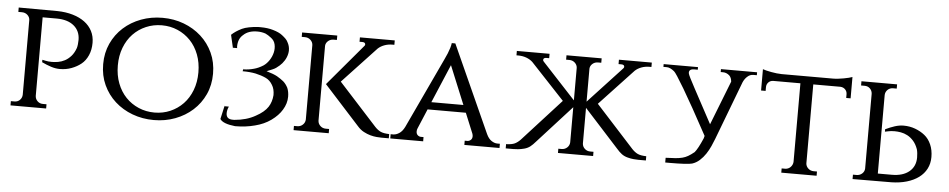

<svg xmlns="http://www.w3.org/2000/svg" viewBox="-38 -891 5805 1175"><g transform="rotate(5 2864.0 -303.5)"><path d="M279 -599Q330 -598 372.5 -585.5Q415 -573 445.5 -550.5Q476 -528 492.5 -496Q509 -464 509 -424Q509 -381 494 -347Q479 -313 453.5 -292.5Q428 -272 394.5 -259.5Q361 -247 323 -247Q297 -247 269 -256Q241 -265 212 -279V-294Q221 -292 231 -290Q239 -288 249.5 -287Q260 -286 271 -286Q289 -286 309.5 -289.5Q330 -293 350 -303.5Q370 -314 387.5 -333.5Q405 -353 416 -384Q419 -394 420.5 -408Q422 -422 422 -434Q422 -489 383.5 -521Q345 -553 277 -553H191V-70Q192 -51 205.5 -38Q219 -25 239 -25H261V1H42V-25H64Q84 -25 97 -38Q110 -51 111 -70V-530Q110 -548 96 -560.5Q82 -573 62 -573H40V-600Z M923 -614Q993 -614 1054 -591Q1115 -568 1161 -526.5Q1207 -485 1233.5 -427.5Q1260 -370 1260 -300Q1260 -230 1233.5 -172.5Q1207 -115 1161 -73.5Q1115 -32 1054 -9Q993 14 923 14Q853 14 791.5 -9Q730 -32 684 -73.5Q638 -115 611.5 -172.5Q585 -230 585 -300Q585 -370 611.5 -427.5Q638 -485 684 -526.5Q730 -568 791.5 -591Q853 -614 923 -614ZM923 -32Q975 -32 1020 -51.5Q1065 -71 1098.5 -106Q1132 -141 1151 -190.5Q1170 -240 1170 -300Q1170 -360 1151 -409.5Q1132 -459 1098.5 -494Q1065 -529 1020 -548.5Q975 -568 923 -568Q871 -568 825.5 -548.5Q780 -529 746.5 -494Q713 -459 694 -409.5Q675 -360 675 -300Q675 -240 694 -190.5Q713 -141 746.5 -106Q780 -71 825.5 -51.5Q871 -32 923 -32Z M1349 -547Q1373 -570 1412 -589Q1429 -597 1454.5 -602Q1480 -607 1509 -609H1524Q1569 -609 1602 -599Q1640 -588 1660 -572Q1673 -562 1682.5 -552.5Q1692 -543 1697 -532Q1710 -509 1710 -483Q1710 -462 1701 -440Q1693 -420 1677 -401Q1670 -393 1661.5 -385.5Q1653 -378 1642 -370Q1634 -364 1619.5 -358Q1605 -352 1585 -344Q1629 -331 1651 -319Q1675 -305 1692 -291Q1708 -277 1720 -254Q1730 -230 1730 -200Q1730 -158 1706 -119Q1684 -82 1641 -51Q1599 -21 1543 -7Q1487 8 1422 8Q1347 0 1329 -28L1348 -113V-108H1374Q1364 -87 1364 -67Q1364 -30 1404 -30H1414Q1489 -36 1543 -67Q1569 -81 1587.5 -96.5Q1606 -112 1617 -129Q1637 -160 1640 -202Q1640 -239 1625 -263Q1609 -291 1583 -303Q1555 -316 1519 -324Q1484 -331 1439 -331L1443 -348V-343Q1473 -343 1506 -352Q1534 -359 1564 -378Q1583 -391 1598 -413.5Q1613 -436 1619 -461.5Q1625 -487 1619.5 -511.5Q1614 -536 1593 -551Q1584 -558 1575.5 -563.5Q1567 -569 1558 -573Q1534 -581 1508 -581Q1453 -581 1423 -552Q1392 -527 1392 -478Q1392 -474 1393 -470V-469H1368V-465Z M2278 -62Q2295 -44 2313 -35.5Q2331 -27 2366 -26V0H2320Q2309 0 2291 -1.5Q2273 -3 2252.5 -8.5Q2232 -14 2210.5 -25.5Q2189 -37 2171 -58L1954 -297L2167 -549Q2172 -554 2172 -559Q2172 -573 2153 -573H2136V-600H2350V-573H2338Q2312 -573 2289 -564.5Q2266 -556 2250 -541L2043 -320ZM1928 -70Q1929 -51 1943 -38Q1957 -25 1977 -25H1997V1H1781V-25H1801Q1821 -25 1835 -38Q1849 -51 1850 -70V-528Q1849 -546 1835 -559Q1821 -572 1801 -572H1781V-599H1997V-572H1977Q1957 -572 1943 -559.5Q1929 -547 1928 -530Z M2963 -78Q2976 -50 2994.5 -38Q3013 -26 3030 -26H3046V0H2830V-26H2846Q2857 -26 2866.5 -34Q2876 -42 2876 -57Q2876 -64 2873 -73L2822 -197H2587L2536 -76Q2532 -67 2532 -57Q2532 -42 2541 -34Q2550 -26 2561 -26H2577V0H2375V-26H2391Q2408 -26 2427 -38Q2446 -50 2460 -78L2662 -509Q2672 -530 2680 -549Q2687 -566 2692.5 -584Q2698 -602 2699 -614H2721ZM2803 -243 2706 -479 2606 -243Z M3407 -321 3200 -542Q3184 -557 3161 -565.5Q3138 -574 3112 -574H3100V-601H3301V-574H3284Q3265 -574 3265 -560Q3265 -555 3270 -550L3474 -330V-530Q3473 -548 3459 -561Q3445 -574 3425 -574H3405V-601H3621V-574H3601Q3581 -574 3567 -561.5Q3553 -549 3552 -532V-329L3758 -551Q3763 -556 3763 -561Q3763 -575 3744 -575H3727V-602H3929V-575H3917Q3891 -575 3868 -566.5Q3845 -558 3829 -543L3622 -322L3857 -64Q3874 -46 3892 -37.5Q3910 -29 3945 -28V-2H3899Q3888 -2 3870 -3.5Q3852 -5 3831.5 -10.5Q3811 -16 3795.5 -27.5Q3780 -39 3762 -60L3552 -291V-72Q3553 -53 3567 -40Q3581 -27 3601 -27H3621V-1H3405V-27H3425Q3445 -27 3459 -40Q3473 -53 3474 -72V-288L3266 -59Q3248 -38 3233 -26.5Q3218 -15 3197.5 -9.5Q3177 -4 3159 -2.5Q3141 -1 3130 -1H3084V-27Q3119 -28 3137 -36.5Q3155 -45 3172 -63Z M4576 -599V-581H4555Q4534 -581 4518 -566Q4503 -553 4493 -531L4356 -170Q4348 -149 4337 -124.5Q4326 -100 4310.5 -76.5Q4295 -53 4274.5 -34.5Q4254 -16 4229 -8Q4215 -4 4179 -2Q4143 0 4095 0H4064V-29Q4100 -30 4124 -32Q4148 -34 4166 -38.5Q4184 -43 4200.5 -52.5Q4217 -62 4238 -79Q4257 -101 4286 -168L4290 -183Q4190 -368 4135 -460.5Q4080 -553 4069 -561Q4043 -582 4023 -582H4002V-599H4213V-583H4192Q4160 -583 4160 -561Q4160 -556 4161 -554Q4164 -541 4203 -469Q4242 -397 4317 -257L4423 -528Q4421 -553 4407 -566Q4389 -581 4369 -581H4354V-599Z M5043 -601Q5057 -601 5074 -603Q5091 -605 5107.5 -608Q5124 -611 5138 -614.5Q5152 -618 5160 -621V-490H5133V-513Q5133 -530 5121.5 -542Q5110 -554 5092 -555H4925V-70Q4926 -52 4940 -39Q4954 -26 4974 -26H4994V0H4777V-26H4797Q4817 -26 4830.5 -39Q4844 -52 4846 -71V-555H4678Q4660 -554 4649 -542Q4638 -530 4638 -513V-490H4610V-621Q4618 -618 4632 -614.5Q4646 -611 4662.5 -608Q4679 -605 4696 -603Q4713 -601 4727 -601Z M5215 1V-26H5237Q5257 -26 5271 -38.5Q5285 -51 5286 -69V-529Q5285 -548 5272 -561Q5259 -574 5239 -574H5217V-600H5436V-574H5414Q5394 -574 5380.5 -561Q5367 -548 5366 -529V-46H5452Q5520 -46 5558.5 -78Q5597 -110 5597 -165Q5597 -177 5595.5 -191Q5594 -205 5591 -215Q5580 -246 5562.5 -265.5Q5545 -285 5525 -295.5Q5505 -306 5484.5 -309.5Q5464 -313 5446 -313Q5435 -313 5424.5 -312Q5414 -311 5406 -309Q5396 -307 5387 -305V-320Q5416 -334 5444 -343Q5472 -352 5498 -352Q5536 -352 5569.5 -339.5Q5603 -327 5628.5 -306.5Q5654 -286 5669 -252Q5684 -218 5684 -175Q5684 -135 5667.5 -103Q5651 -71 5620.5 -48.5Q5590 -26 5547.5 -13.5Q5505 -1 5454 0Z"/></g></svg>

Font: Constantine
Style: Regular
Weight: 400
Designer: Dukom Design
Version: Version 1.001;PS 001.001;hotconv 1.0.56;makeotf.lib2.0.21325